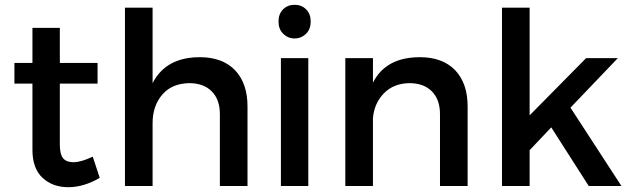

<svg xmlns="http://www.w3.org/2000/svg" viewBox="-20 -774 2606 799"><path d="M395 -34 366 -122C334 -107 307 -99 286 -99C267 -99 252 -104 243 -115C234 -126 229 -144 229 -171V-426H386V-512H229V-658H115V-512H40V-426H115V-150C115 -99 129 -60 157 -34C185 -8 221 5 264 5C307 5 351 -8 395 -34Z M958 -482C923 -518 874 -536 812 -536C717 -536 652 -500 615 -428V-742H500V0H615V-262C615 -310 629 -350 656 -381C683 -412 720 -427 767 -428C807 -428 838 -417 861 -394C884 -371 895 -339 895 -299V0H1010V-331C1010 -395 993 -445 958 -482Z M1149 -532V0H1263V-532ZM1254 -735C1241 -748 1225 -754 1206 -754C1187 -754 1171 -748 1158 -735C1145 -722 1139 -705 1139 -684C1139 -664 1145 -647 1158 -634C1171 -621 1187 -614 1206 -614C1225 -614 1241 -621 1254 -634C1267 -647 1273 -664 1273 -684C1273 -705 1267 -722 1254 -735Z M1874 -482C1839 -518 1790 -536 1728 -536C1633 -536 1568 -501 1532 -430V-532H1417V0H1532V-283C1536 -326 1552 -360 1579 -387C1606 -414 1640 -427 1683 -428C1723 -428 1754 -417 1777 -394C1800 -371 1811 -339 1811 -299V0H1926V-331C1926 -395 1909 -445 1874 -482Z M2430 0H2566L2354 -326L2551 -532H2419L2184 -294V-742H2069V0H2184V-149L2274 -244Z"/></svg>

Font: Argentum Sans
Style: Regular
Weight: 400
Designer: Julieta Ulanovsky
Foundry: Julieta Ulanovsky
Version: Version 5.001;March 29, 2019;FontCreator 11.5.0.2425 64-bit